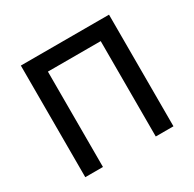

<svg xmlns="http://www.w3.org/2000/svg" viewBox="-123 -660 799 790"><g transform="rotate(-30 276.5 -265.0)"><path d="M67.4 -530.3H486.3V0H402.3V-453.1H151.4V0H67.4Z"/></g></svg>

Font: WEMIX Pretendard Variable
Style: Regular
Weight: 400
Designer: Base glyphs from Inter by Rasmus Andersson; Hangeul glyphs from Noto Sans CJK(Source Han Sans) by Jang Soo-young and Kan
Foundry: Kil Hyung-jin
Version: Version 1.000;Glyphs 3.2 (3208)